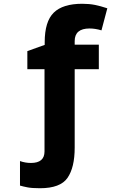

<svg xmlns="http://www.w3.org/2000/svg" viewBox="-20 -755 640 1018"><path d="M376 28V-388H504V-518H376V-537Q376 -604 455 -604Q485 -604 518 -594L549 -711Q513 -723 483 -729Q453 -735 416 -735Q313 -735 265 -688Q217 -641 217 -531V-517L125 -484V-388H216V48Q216 109 144 109Q114 109 86 99V229Q103 234 126.5 238.5Q150 243 192 243Q300 243 338 188Q376 133 376 28Z"/></svg>

Font: Noto Sans Mono UI ExtraBold
Style: Regular
Weight: 800
Designer: Monotype Design team
Foundry: Monotype Imaging Inc.
Version: 1.000